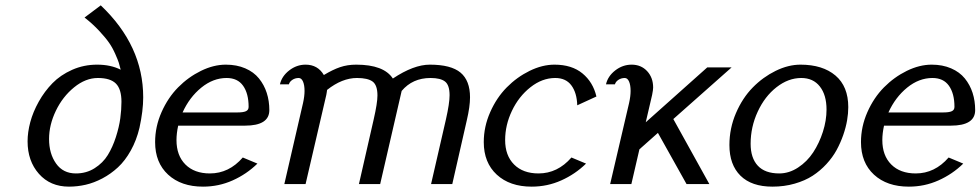

<svg xmlns="http://www.w3.org/2000/svg" viewBox="-20 -694 3697 724"><path d="M84 -161.1Q84 -195.3 94.2 -233.6Q104.5 -272 126.2 -310.8Q147.9 -349.6 178 -380.4Q208 -411.1 252 -430.7Q295.9 -450.2 346.2 -450.2Q397.5 -450.2 435.1 -431.2Q430.7 -448.2 428 -457.3Q425.3 -466.3 415 -489.7Q404.8 -513.2 391.8 -532Q378.9 -550.8 354.5 -577.1Q330.1 -603.5 298.8 -627.9L359.9 -673.8Q520 -522 520 -327.1Q520 -276.4 505.9 -211.9Q494.6 -164.6 473.1 -126.2Q451.7 -87.9 424.8 -63Q397.9 -38.1 366 -21.2Q334 -4.4 302.7 2.7Q271.5 9.8 240.2 9.8Q169.4 9.8 126.7 -38.6Q84 -86.9 84 -161.1ZM349.1 -399.9Q302.7 -399.9 259.5 -364.7Q216.3 -329.6 190.7 -276.4Q165 -223.1 165 -169.9Q165 -114.7 191.4 -77.4Q217.8 -40 266.1 -40Q305.7 -40 336.9 -59.8Q368.2 -79.6 386.5 -109.4Q404.8 -139.2 417 -177.2Q429.2 -215.3 433.6 -248Q438 -280.8 438 -310.1Q438 -357.9 417 -378.9Q396 -399.9 349.1 -399.9Z M564.9 0ZM995.6 -278.8Q995.6 -220.2 903.8 -220.2H651.9Q645.5 -190.9 645.5 -166Q645.5 -107.4 679.2 -73.7Q712.9 -40 771.5 -40Q843.3 -40 895.5 -100.1L950.7 -77.1Q909.7 -37.1 857.2 -13.7Q804.7 9.8 745.6 9.8Q663.1 9.8 614 -35.4Q564.9 -80.6 564.9 -158.2Q564.9 -216.3 589.1 -271Q613.3 -325.7 651.6 -364.5Q689.9 -403.3 737.8 -426.8Q785.6 -450.2 831.5 -450.2Q872.6 -450.2 904.8 -436.3Q937 -422.4 956.5 -398.2Q976.1 -374 985.8 -343.8Q995.6 -313.5 995.6 -278.8ZM668.5 -270H875.5Q897.5 -270 907.5 -274.7Q917.5 -279.3 917.5 -291Q917.5 -341.3 896.7 -370.6Q876 -399.9 834.5 -399.9Q783.7 -399.9 739 -363.5Q694.3 -327.1 668.5 -270Z M1035.6 0ZM1122.6 -305.2Q1128.4 -331.1 1128.4 -351.1Q1128.4 -373 1122.6 -386.5Q1116.7 -399.9 1106.4 -399.9Q1092.8 -399.9 1082.3 -392.8Q1071.8 -385.7 1069.3 -376H1035.6Q1042.5 -406.7 1070.6 -428.5Q1098.6 -450.2 1132.3 -450.2Q1178.2 -450.2 1201.2 -411.1Q1234.4 -431.2 1262.2 -440.7Q1290 -450.2 1323.2 -450.2Q1427.2 -450.2 1461.4 -397.9Q1540 -450.2 1600.6 -450.2Q1680.7 -450.2 1716.6 -420.2Q1752.4 -390.1 1752.4 -327.1Q1752.4 -292 1740.2 -240.2L1685.5 0H1605.5L1661.6 -244.1Q1675.3 -304.7 1675.3 -335Q1675.3 -373 1658.2 -386.5Q1641.1 -399.9 1603.5 -399.9Q1535.6 -399.9 1494.6 -351.1L1413.6 0H1333.5L1389.2 -244.1Q1403.3 -305.7 1403.3 -334Q1403.3 -373 1385 -386.5Q1366.7 -399.9 1326.2 -399.9Q1270 -399.9 1213.4 -355Q1213.4 -351.6 1211.9 -344.5Q1210.4 -337.4 1210.4 -335.9L1132.3 0H1052.2Z M1804.2 0ZM1804.2 -158.2Q1804.2 -216.3 1828.4 -271Q1852.5 -325.7 1890.9 -364.5Q1929.2 -403.3 1977.1 -426.8Q2024.9 -450.2 2070.8 -450.2Q2136.2 -450.2 2176.3 -417.2Q2216.3 -384.3 2229 -330.1L2156.7 -296.9Q2155.3 -344.2 2134.5 -372.1Q2113.8 -399.9 2073.7 -399.9Q2024.4 -399.9 1980.2 -365Q1936 -330.1 1910.4 -276.1Q1884.8 -222.2 1884.8 -166Q1884.8 -107.4 1918.5 -73.7Q1952.1 -40 2010.7 -40Q2082.5 -40 2134.8 -100.1L2189.9 -77.1Q2148.9 -37.1 2096.4 -13.7Q2043.9 9.8 1984.9 9.8Q1902.3 9.8 1853.3 -35.4Q1804.2 -80.6 1804.2 -158.2Z M2415 -232.9 2647 -439.9H2738.8L2519 -245.1L2654.8 0H2568.8L2460.9 -192.9L2391.1 -130.9L2360.8 0H2280.8L2352.1 -305.2Q2357.9 -331.1 2357.9 -351.1Q2357.9 -373 2352.1 -386.5Q2346.2 -399.9 2335.9 -399.9Q2322.3 -399.9 2311.8 -392.8Q2301.3 -385.7 2298.8 -376H2265.1Q2272 -406.7 2300 -428.5Q2328.1 -450.2 2361.8 -450.2Q2397.5 -450.2 2420.2 -425.8Q2442.9 -401.4 2442.9 -363.8Q2442.9 -355.5 2439 -335.9Z M2730.5 0ZM2918.5 -40Q2955.6 -40 2989.5 -62.3Q3023.4 -84.5 3046.4 -119.4Q3069.3 -154.3 3083 -197Q3096.7 -239.7 3096.7 -280.8Q3096.7 -335.9 3071.5 -367.9Q3046.4 -399.9 3001.5 -399.9Q2952.6 -399.9 2908.2 -365.2Q2863.8 -330.6 2837.2 -272.9Q2810.5 -215.3 2810.5 -151.9Q2810.5 -98.1 2837.6 -69.1Q2864.7 -40 2918.5 -40ZM3178.7 -290Q3178.7 -266.6 3174.3 -240.5Q3169.9 -214.4 3159.7 -184.8Q3149.4 -155.3 3134.5 -127.9Q3119.6 -100.6 3096.2 -75.2Q3072.8 -49.8 3044.2 -31.2Q3015.6 -12.7 2976.6 -1.5Q2937.5 9.8 2892.6 9.8Q2814 9.8 2772.2 -31.5Q2730.5 -72.8 2730.5 -147Q2730.5 -210 2755.1 -267.3Q2779.8 -324.7 2818.4 -364Q2856.9 -403.3 2904.8 -426.8Q2952.6 -450.2 2998.5 -450.2Q3082 -450.2 3130.4 -409.2Q3178.7 -368.2 3178.7 -290Z M3226.6 0ZM3657.2 -278.8Q3657.2 -220.2 3565.4 -220.2H3313.5Q3307.1 -190.9 3307.1 -166Q3307.1 -107.4 3340.8 -73.7Q3374.5 -40 3433.1 -40Q3504.9 -40 3557.1 -100.1L3612.3 -77.1Q3571.3 -37.1 3518.8 -13.7Q3466.3 9.8 3407.2 9.8Q3324.7 9.8 3275.6 -35.4Q3226.6 -80.6 3226.6 -158.2Q3226.6 -216.3 3250.7 -271Q3274.9 -325.7 3313.2 -364.5Q3351.6 -403.3 3399.4 -426.8Q3447.3 -450.2 3493.2 -450.2Q3534.2 -450.2 3566.4 -436.3Q3598.6 -422.4 3618.2 -398.2Q3637.7 -374 3647.5 -343.8Q3657.2 -313.5 3657.2 -278.8ZM3330.1 -270H3537.1Q3559.1 -270 3569.1 -274.7Q3579.1 -279.3 3579.1 -291Q3579.1 -341.3 3558.3 -370.6Q3537.6 -399.9 3496.1 -399.9Q3445.3 -399.9 3400.6 -363.5Q3356 -327.1 3330.1 -270Z"/></svg>

Font: Pfennig
Style: Italic
Weight: 500
Italic angle: -13°
Version: Version 20120410 ; ttfautohint (v0.8)